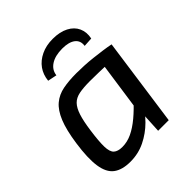

<svg xmlns="http://www.w3.org/2000/svg" viewBox="-198 -835 974 974"><g transform="rotate(-45 288.5 -348.0)"><path d="M300 -500Q326 -500 356 -498.5Q386 -497 416.5 -493.5Q447 -490 476.5 -486Q506 -482 530 -477L480 -419Q428 -421 386.5 -422Q345 -423 321 -423Q274 -423 243.5 -417Q213 -411 195 -392.5Q177 -374 165.5 -338.5Q154 -303 146 -245Q136 -174 137 -136Q138 -98 153.5 -84Q169 -70 201 -70Q236 -70 270 -86Q304 -102 340.5 -132.5Q377 -163 415 -205L434 -162Q410 -114 371 -75Q332 -36 283 -12Q234 12 177 12Q118 12 85 -13Q52 -38 43.5 -96Q35 -154 49 -250Q61 -333 81.5 -383Q102 -433 132.5 -458.5Q163 -484 204.5 -492Q246 -500 300 -500ZM433 -478 530 -477 463 0H387L393 -114L382 -123ZM221 -564 172 -574Q176 -614 197 -643.5Q218 -673 254.5 -690.5Q291 -708 338 -708Q389 -708 423.5 -690Q458 -672 472 -641Q486 -610 478 -571L428 -568Q433 -602 409 -620.5Q385 -639 338 -639Q287 -639 256 -619Q225 -599 221 -564Z"/></g></svg>

Font: Exo 2 Medium
Style: Italic
Weight: 500
Italic angle: -8°
Designer: Natanael Gama
Foundry: Natanael Gama
Version: Version 2.010